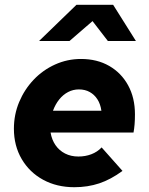

<svg xmlns="http://www.w3.org/2000/svg" viewBox="-20 -770 623 801"><path d="M290 11Q217 11 160 -20Q103 -51 70.5 -106.5Q38 -162 38 -233Q38 -292 60 -344.5Q82 -397 120.5 -437.5Q159 -478 210 -501Q261 -524 318 -524Q385 -524 435.5 -495Q486 -466 514.5 -414Q543 -362 543 -293Q543 -270 541.5 -251.5Q540 -233 537 -217H191Q196 -187 211.5 -164.5Q227 -142 251.5 -129.5Q276 -117 307 -117Q336 -117 361 -126.5Q386 -136 404 -155L491 -57Q442 -21 394 -5Q346 11 290 11ZM201 -308H403Q399 -336 386.5 -355.5Q374 -375 354.5 -386Q335 -397 309 -397Q285 -397 264 -386Q243 -375 227 -355Q211 -335 201 -308ZM143 -599 299 -750H452L547 -599H430L366 -682L270 -599Z"/></svg>

Font: Red Hat Text
Style: Italic
Weight: 300
Italic angle: -12°
Designer: Pentagram, MCKL
Foundry: Pentagram, MCKL
Version: Version 1.023